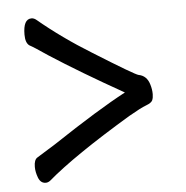

<svg xmlns="http://www.w3.org/2000/svg" viewBox="-43 -642 587 605"><g transform="rotate(-5 250.0 -340.0)"><path d="M78.1 -80.1Q62 -80.1 54.9 -98.1Q47.9 -116.2 47.9 -132.8Q47.9 -155.8 59.1 -162.1L117.2 -198.2Q264.2 -295.9 351.1 -341.8Q215.8 -418 120.1 -480Q78.1 -508.8 64 -516.1Q51.8 -524.9 51.8 -550.8Q51.8 -600.1 78.1 -600.1Q85 -600.1 91.8 -595.2Q168.9 -530.8 259.8 -475.1Q388.2 -395 398.9 -393.1Q424.8 -388.2 433.1 -359.9Q438 -344.2 438 -329.1Q438 -317.9 434.6 -309.8Q431.2 -301.8 414.1 -295.4Q397 -289.1 358.9 -267.1Q175.8 -157.2 91.8 -85Q85 -80.1 78.1 -80.1Z"/></g></svg>

Font: LXGW WenKai Mono GB Screen
Style: Regular
Weight: 400
Monospace: yes
Designer: LXGW / Fontworks Inc.
Foundry: LXGW / Fontworks Inc.
Version: Version 1.510;January 18,2025